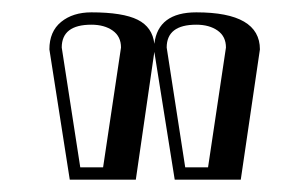

<svg xmlns="http://www.w3.org/2000/svg" viewBox="-20 -774 498 311"><path d="M250 -697 280 -503H317L346 -697Q346 -715 332.5 -724.5Q319 -734 298 -734Q250 -734 250 -697ZM80 -697 110 -503H147L176 -697Q176 -715 162.5 -724.5Q149 -734 128 -734Q80 -734 80 -697ZM93 -483 60 -694Q60 -723 79 -738.5Q98 -754 128 -754Q179 -754 203 -742Q227 -730 230 -703Q236 -754 298 -754Q401 -754 401 -694L370 -483H263L230 -690L200 -483Z"/></svg>

Font: Jacques Francois Shadow
Style: Regular
Weight: 400
Designer: Alexei Vanyashin, Nikita Kanarev (i@xarsok.ru)
Foundry: Cyreal (www.cyreal.org)
Version: Version 1.003